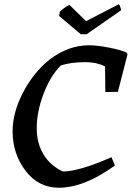

<svg xmlns="http://www.w3.org/2000/svg" viewBox="-20 -867 617 899"><path d="M358 -707 257 -792 260 -812Q282 -833 305 -844L383 -768L536 -847Q539 -846 543 -835Q547 -824 547 -819L386 -707ZM256 12Q160 12 99.5 -67.5Q39 -147 39 -252Q39 -340 88 -434Q137 -528 212 -588Q300 -655 396 -655Q434 -655 488.5 -644.5Q543 -634 573 -621L577 -612L532 -437L473 -436L472 -556Q432 -576 381 -576Q310 -576 264 -560Q215 -510 183.5 -426.5Q152 -343 152 -267Q152 -197 183.5 -144.5Q215 -92 274 -64Q350 -64 502 -131L518 -92Q374 12 256 12Z"/></svg>

Font: Albura Medium
Style: Italic
Weight: 462
Italic angle: -7°
Designer: Mercedes Jáuregui
Foundry: Omnibus-Type Team
Version: Version 1.000